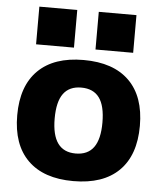

<svg xmlns="http://www.w3.org/2000/svg" viewBox="-54 -796 716 853"><g transform="rotate(5 304.5 -369.5)"><path d="M304 10Q172 10 101.5 -59.5Q31 -129 31 -260Q31 -391 101.5 -460.5Q172 -530 304 -530Q437 -530 507.5 -460.5Q578 -391 578 -260Q578 -129 507.5 -59.5Q437 10 304 10ZM304 -113Q358 -113 384.5 -149.5Q411 -186 411 -260Q411 -335 384.5 -371Q358 -407 304 -407Q251 -407 224.5 -371Q198 -335 198 -260Q198 -186 224.5 -149.5Q251 -113 304 -113ZM352 -581V-749H520V-581ZM87 -581V-749H256V-581Z"/></g></svg>

Font: M PLUS 1 Thin ExtraBold
Style: Regular
Weight: 800
Version: Version 1.001